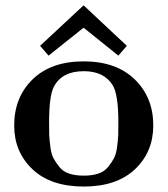

<svg xmlns="http://www.w3.org/2000/svg" viewBox="-20 -678 615 704"><path d="M127 -510 286 -658H287L445 -510L414 -474L287 -576H286L158 -474ZM32 -218Q32 -321 99.5 -387Q167 -453 287 -453Q406 -453 474 -387Q542 -321 542 -218Q542 -121 475 -57.5Q408 6 287 6Q166 6 99 -57.5Q32 -121 32 -218ZM160 -229Q160 -199 160.5 -183.5Q161 -168 164.5 -140.5Q168 -113 176 -98Q184 -83 197.5 -66Q211 -49 233.5 -41.5Q256 -34 287 -34Q318 -34 340.5 -41.5Q363 -49 376.5 -66Q390 -83 398 -98Q406 -113 409.5 -140.5Q413 -168 413.5 -183.5Q414 -199 414 -229Q414 -332 393 -366Q361 -417 287 -417Q207 -417 177 -359Q160 -325 160 -229Z"/></svg>

Font: CMU Serif
Style: Bold
Weight: 700
Version: Version 0.7.0